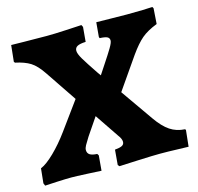

<svg xmlns="http://www.w3.org/2000/svg" viewBox="-98 -754 889 863"><g transform="rotate(-15 347.0 -322.5)"><path d="M348 -1 354 -71Q377 -73 387.5 -78.5Q398 -84 398 -96Q398 -110 384 -128L309 -239L254 -158Q240 -136 233.5 -124Q227 -112 227 -103Q227 -88 238 -81Q249 -74 272 -73L277 -65L271 5Q254 4 203.5 1.5Q153 -1 132 -1Q108 -1 65.5 1Q23 3 9 4L4 -8L11 -76Q38 -87 75.5 -123.5Q113 -160 148 -208L242 -337L145 -481Q117 -523 90.5 -539.5Q64 -556 21 -565L17 -570L25 -646Q39 -646 83.5 -645Q128 -644 191 -644Q225 -644 280 -647Q335 -650 353 -651L358 -641L352 -573Q325 -572 313 -565.5Q301 -559 301 -545Q301 -531 316.5 -505Q332 -479 367 -427L379 -410L406 -451Q434 -493 448 -516.5Q462 -540 462 -550Q462 -562 452 -567Q442 -572 417 -573L415 -579L421 -646Q460 -646 483 -645L563 -644Q604 -644 637.5 -645Q671 -646 682 -647L686 -640L681 -568Q635 -550 608.5 -527.5Q582 -505 550 -460L448 -313L553 -163Q583 -120 613 -100Q643 -80 682 -78L685 -74L677 2Q662 2 622.5 0.5Q583 -1 545 -1Q514 -1 445.5 2Q377 5 354 6Z"/></g></svg>

Font: Alegreya ExtraBold
Style: Regular
Weight: 800
Designer: Juan Pablo del Peral
Foundry: Huerta Tipografica
Version: Version 2.007; ttfautohint (v1.6)